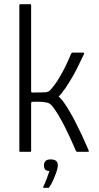

<svg xmlns="http://www.w3.org/2000/svg" viewBox="-20 -722 469 913"><path d="M72 -4V-698Q72 -702 76 -702H124Q128 -702 128 -698V-289Q128 -287 128.5 -284.5Q129 -282 133 -282Q149 -282 165 -282.5Q181 -283 196 -283Q206 -285 210.5 -287Q215 -289 222 -297Q243 -321 260.5 -350Q278 -379 292.5 -409Q307 -439 317 -464Q320 -470 322 -471Q324 -472 330 -472H374Q378 -472 379.5 -470Q381 -468 379 -464Q378 -463 369.5 -444.5Q361 -426 346.5 -397Q332 -368 312.5 -336Q293 -304 272 -277Q268 -273 265 -269.5Q262 -266 259 -262Q261 -261 263.5 -259Q266 -257 267 -255Q284 -237 302 -207.5Q320 -178 337.5 -144Q355 -110 369 -80Q383 -50 391.5 -30Q400 -10 401 -8Q405 0 398 0Q395 0 388 0Q381 0 373 0Q365 0 358.5 0Q352 0 349 0Q345 0 344 -0.5Q343 -1 340 -7Q340 -7 333 -23Q326 -39 314.5 -64.5Q303 -90 288.5 -118.5Q274 -147 258.5 -173.5Q243 -200 228 -218Q222 -226 213.5 -230.5Q205 -235 186.5 -237Q168 -239 133 -238Q128 -237 128 -229V-4Q128 0 124 0H76Q72 0 72 -4ZM255 65Q255 76 248.5 95Q242 114 233.5 133.5Q225 153 215 167Q213 171 211 171Q207 171 199 171Q191 171 186 171Q185 170 185 169Q185 168 187 163Q194 150 202 128.5Q210 107 215 91Q200 91 194.5 83.5Q189 76 189 65Q189 52 196 44Q203 36 221 36Q237 36 246 42.5Q255 49 255 65Z"/></svg>

Font: Glory Thin Light
Style: Regular
Weight: 300
Version: Version 1.011